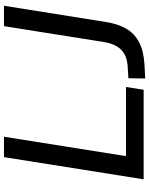

<svg xmlns="http://www.w3.org/2000/svg" viewBox="88 -833 753 969"><g transform="rotate(-90 464.5 -348.5)"><path d="M44 0 156 -705H259L161 -89H510L496 0ZM553 8 554 -77 619 -81Q653 -84 677 -97.5Q701 -111 716 -137Q731 -163 737 -201L817 -705H920L838 -191Q829 -131 804.5 -88.5Q780 -46 736 -23Q692 0 625 4Z"/></g></svg>

Font: Nunito Sans 12pt SemiBold
Style: Italic
Weight: 600
Italic angle: -9°
Designer: Vernon Adams
Foundry: Vernon Adams
Version: Version 3.101;gftools[0.9.27]